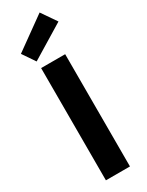

<svg xmlns="http://www.w3.org/2000/svg" viewBox="-248 -1001 793 1037"><g transform="rotate(-30 148.0 -482.0)"><path d="M73 0V-700H223V0ZM70 -743 17 -821 216 -964 280 -871Z"/></g></svg>

Font: DM Sans 9pt Black
Style: Regular
Weight: 900
Version: Version 4.004;gftools[0.9.30]